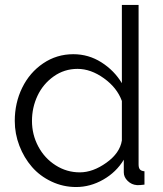

<svg xmlns="http://www.w3.org/2000/svg" viewBox="-20 -750 662 780"><path d="M40 -258.8Q40 -332 70.3 -393.8Q100.6 -455.6 155.5 -492.7Q210.4 -529.8 277.8 -529.8Q339.8 -529.8 391.8 -496.8Q443.8 -463.9 475.1 -412.1V-730H543V-82Q543 -67.9 548.6 -61.5Q554.2 -55.2 566.9 -54.2V0Q545.4 2.9 536.1 2Q514.6 0.5 498.8 -14.9Q482.9 -30.3 482.9 -49.8V-101.1Q452.1 -50.3 399.4 -20.3Q346.7 9.8 289.1 9.8Q236.3 9.8 189.2 -12.5Q142.1 -34.7 109.9 -71.8Q77.6 -108.9 58.8 -157.7Q40 -206.5 40 -258.8ZM475.1 -179.2V-339.8Q455.6 -393.6 402.3 -431.9Q349.1 -470.2 294.9 -470.2Q241.2 -470.2 198 -439.5Q154.8 -408.7 132.3 -360.8Q109.9 -313 109.9 -258.8Q109.9 -203.1 135.5 -155Q161.1 -106.9 206.1 -78.4Q251 -49.8 304.2 -49.8Q357.4 -49.8 412.1 -88.9Q466.8 -127.9 475.1 -179.2Z"/></svg>

Font: Rawline
Style: Regular
Weight: 400
Designer: Matt McInerney, Pablo Impallari, Rodrigo Fuenzalida
Foundry: Matt McInerney, Pablo Impallari, Rodrigo Fuenzalida
Version: Version 4.020;PS 004.020;hotconv 1.0.88;makeotf.lib2.5.64775